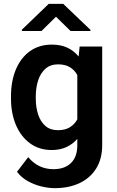

<svg xmlns="http://www.w3.org/2000/svg" viewBox="-20 -770 609 998"><path d="M37.1 -257.8V-268.1Q37.1 -348.6 62.7 -409.4Q88.4 -470.2 136 -504.2Q183.6 -538.1 249.5 -538.1Q296.9 -538.1 331.1 -521.7Q365.2 -505.4 388.7 -476.1L394 -528.3H511.2V-16.1Q511.2 55.7 480 105.7Q448.7 155.8 393.3 181.9Q337.9 208 264.2 208Q232.4 208 195.6 199.2Q158.7 190.4 124.8 171.6Q90.8 152.8 68.4 123L126.5 46.9Q179.2 109.4 257.8 109.4Q315.9 109.4 348.9 77.4Q381.8 45.4 381.8 -14.6V-47.9Q357.9 -20.5 325 -5.4Q292 9.8 248.5 9.8Q183.6 9.8 136 -25.1Q88.4 -60.1 62.7 -120.6Q37.1 -181.2 37.1 -257.8ZM166 -268.1V-257.8Q166 -212.4 178.2 -175Q190.4 -137.7 215.8 -115.5Q241.2 -93.3 280.8 -93.3Q318.4 -93.3 343 -108.4Q367.7 -123.5 381.8 -149.4V-379.9Q367.7 -405.8 343.3 -420.7Q318.8 -435.5 281.7 -435.5Q242.2 -435.5 216.6 -413.1Q190.9 -390.6 178.5 -352.8Q166 -314.9 166 -268.1ZM308.6 -750 450.2 -614.7V-608.9H346.7L271 -683.1L195.8 -608.9H93.8V-615.7L233.4 -750Z"/></svg>

Font: Vazirmatn UI SemiBold
Style: Regular
Weight: 600
Designer: Saber Rastikerdar
Foundry: Saber Rastikerdar
Version: Version 33.003